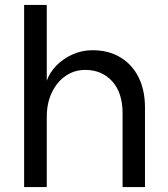

<svg xmlns="http://www.w3.org/2000/svg" viewBox="-20 -760 681 780"><path d="M78 0V-740H170V-432Q182 -466 209.5 -494Q237 -522 275 -539Q313 -556 356 -556Q421 -556 469 -527Q517 -498 543 -446Q569 -394 569 -323V0H478V-300Q478 -383 436 -429.5Q394 -476 326 -476Q282 -476 246.5 -451.5Q211 -427 190.5 -384Q170 -341 170 -285V0Z"/></svg>

Font: Parkinsans
Style: Regular
Weight: 400
Designer: Red Stone, Indian Type Foundry
Foundry: Indian Type Foundry
Version: Version 1.000